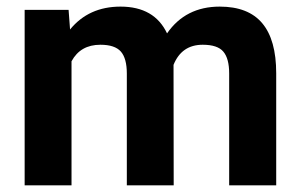

<svg xmlns="http://www.w3.org/2000/svg" viewBox="-20 -558 906 578"><path d="M186.5 -528.3 190.9 -469.2Q247.1 -538.1 342.8 -538.1Q444.8 -538.1 482.9 -457.5Q538.6 -538.1 641.6 -538.1Q727.5 -538.1 769.5 -488Q811.5 -438 811.5 -337.4V0H669.9V-336.9Q669.9 -381.8 652.3 -402.6Q634.8 -423.3 590.3 -423.3Q526.9 -423.3 502.4 -362.8L502.9 0H361.8V-336.4Q361.8 -382.3 343.8 -402.8Q325.7 -423.3 282.2 -423.3Q222.2 -423.3 195.3 -373.5V0H54.2V-528.3Z"/></svg>

Font: Shabnam FD
Style: Bold
Weight: 700
Foundry: DejaVu fonts team - Redesigned by Saber Rastikerdar - Based on Vazir font
Version: Version 5.00;October 20, 2019;FontCreator 12.0.0.2547 64-bit